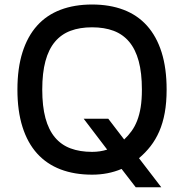

<svg xmlns="http://www.w3.org/2000/svg" viewBox="-20 -757 808 843"><path d="M56.5 -363.6Q56.5 -457.4 78.7 -527.5Q100.9 -597.7 142.9 -644.4Q185 -691.1 245.9 -714.1Q306.8 -737.2 384.2 -737.2Q461.6 -737.2 522.4 -714.1Q583.1 -691.1 625.2 -644.4Q667.3 -597.7 689.5 -527.5Q711.6 -457.4 711.6 -363.6Q711.6 -306.8 703.3 -261.5Q695 -216.3 679.2 -180Q663.4 -143.8 641 -115.1Q618.6 -86.3 590.2 -62.5L688.2 65.3H576L513.8 -15.3Q454.9 9.9 384.2 9.9Q306.8 9.9 245.9 -13.3Q185 -36.6 142.9 -83.1Q100.9 -129.6 78.7 -199.8Q56.5 -269.9 56.5 -363.6ZM384.2 -90.2Q402 -90.2 418.5 -92.7Q435 -95.2 450.6 -100.1L347.3 -235.8H455.3L525.2 -144.5Q543.3 -161.6 557.7 -181.5Q572.1 -201.3 582.2 -227.3Q592.3 -253.2 597.7 -286.4Q603 -319.6 603 -363.6Q603 -436.8 589 -488.6Q574.9 -540.5 547.2 -573.5Q519.5 -606.5 478.7 -621.8Q437.9 -637.1 384.2 -637.1Q330.6 -637.1 289.8 -621.8Q248.9 -606.5 221.2 -573.5Q193.5 -540.5 179.5 -488.6Q165.5 -436.8 165.5 -363.6Q165.5 -290.5 179.5 -238.6Q193.5 -186.8 221.2 -153.8Q248.9 -120.7 289.8 -105.5Q330.6 -90.2 384.2 -90.2Z"/></svg>

Font: Cannonade Med
Style: Regular
Weight: 500
Designer: Rasmus Andersson
Foundry: rsms
Version: Version 3.012;git-f93a4a705